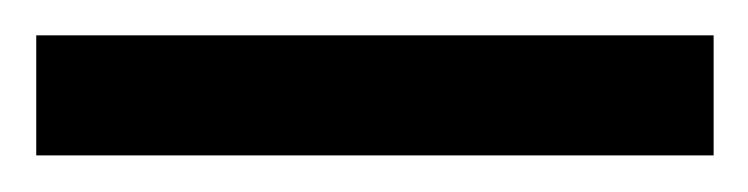

<svg xmlns="http://www.w3.org/2000/svg" viewBox="-30 33 417 107"><path d="M-9.8 119.6V52.7H367.7V119.6Z"/></svg>

Font: Pinar Regular
Style: Regular
Weight: 400
Designer: Amin Abedi
Version: Version 3.000